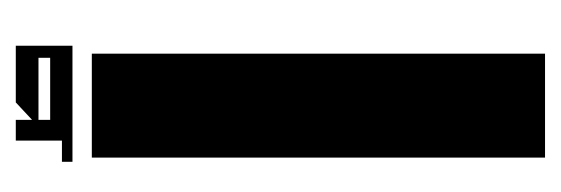

<svg xmlns="http://www.w3.org/2000/svg" viewBox="-258 -466 724 248"><g transform="rotate(-90 104.0 -342.0)"><path d="M24.4 -585.4H158.7V0H24.4ZM46.4 -624V-683.6H73.2V-662.6L95.7 -683.6H168.9V-610.4H19V-624ZM73.2 -654.3V-639.2H153.3V-654.3Z"/></g></svg>

Font: Aqlam Corner
Style: Regular
Weight: 400
Designer: Developer/ Husham Jawad
Version: Version 1.00;December 29, 2020;FontCreator 13.0.0.2683 32-bi